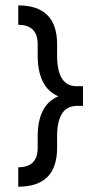

<svg xmlns="http://www.w3.org/2000/svg" viewBox="-20 -704 382 724"><path d="M48.8 -683.6Q195.3 -683.6 195.3 -537.1Q195.3 -523.4 195.3 -495.1Q195.3 -378.9 268.6 -378.9Q276.4 -378.9 293 -378.9Q293 -360.4 293 -304.7Q287.1 -304.7 268.6 -304.7Q231.4 -303.7 213.9 -275.4Q195.3 -247.1 195.3 -188.5Q195.3 -174.8 195.3 -146.5Q195.3 0 48.8 0Q48.8 -5.9 48.8 -18.6Q48.8 -25.4 48.8 -39.1Q48.8 -52.7 48.8 -73.2Q122.1 -73.2 122.1 -146.5Q122.1 -161.1 122.1 -188.5Q122.1 -308.6 200.2 -340.8Q122.1 -374 122.1 -495.1Q122.1 -508.8 122.1 -537.1Q122.1 -610.4 48.8 -610.4Q48.8 -634.8 48.8 -683.6Z"/></svg>

Font: ZAANS 2018
Style: Regular
Weight: 400
Designer: Counter Creatives
Version: Version 1.0 - 24-01-18